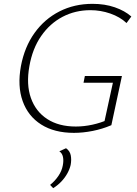

<svg xmlns="http://www.w3.org/2000/svg" viewBox="-20 -685 712 1000"><path d="M365 7Q263 7 194.5 -36.5Q126 -80 98 -158.5Q70 -237 89 -341Q108 -441 160 -513.5Q212 -586 289.5 -625.5Q367 -665 462 -665Q526 -665 578 -647Q630 -629 664 -599L639 -565Q605 -597 554.5 -614.5Q504 -632 451 -632Q372 -632 306 -597.5Q240 -563 194.5 -497.5Q149 -432 133 -340Q116 -245 141 -174.5Q166 -104 226 -65Q286 -26 375 -26Q417 -26 461 -35.5Q505 -45 545 -63L520 -34L568 -254H415L422 -289H615L560 -33Q513 -13 462.5 -3Q412 7 365 7ZM257 295 241 278Q266 258 284 231.5Q302 205 307 177Q312 152 308 132.5Q304 113 289 103L324 87Q344 101 348.5 124Q353 147 348 174Q343 196 330.5 218.5Q318 241 299.5 260.5Q281 280 257 295Z"/></svg>

Font: Ysabeau Infant ExtraLight
Style: Italic
Weight: 250
Italic angle: -12°
Designer: Christian Thalmann (Catharsis Fonts)
Version: Version 2.001;gftools[0.9.30]; featfreeze: ss01,ss02,lnum